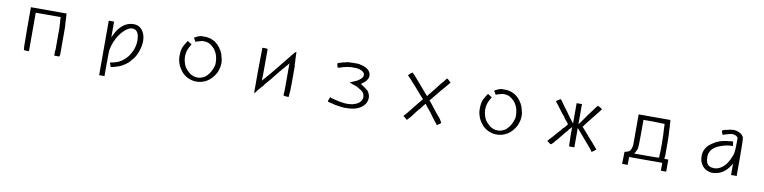

<svg xmlns="http://www.w3.org/2000/svg" viewBox="-12 -1542 10462 2630"><g transform="rotate(10 5219.0 -227.5)"><path d="M273.4 -589.8H769.5L777.3 -449.2Q781.2 -429.7 781.2 -373Q781.2 -316.4 781.2 -226.6V-15.6L773.4 7.8H703.1V-27.3V-58.6Q703.1 -62.5 705.1 -66.4Q707 -70.3 707 -74.2V-242.2V-394.5Q703.1 -418 703.1 -445.3Q703.1 -472.7 699.2 -500V-515.6V-527.3H523.4H351.6V7.8H316.4Q281.2 7.8 281.2 3.9Q273.4 -3.9 273.4 -293Z M1695.3 -605.5Q1793 -609.4 1839.8 -519.5Q1867.2 -468.8 1867.2 -398.4Q1867.2 -335.9 1843.8 -265.6Q1816.4 -175.8 1761.7 -121.1Q1757.8 -113.3 1746.1 -101.6Q1730.5 -78.1 1683.6 -46.9Q1644.5 -19.5 1605.5 -3.9Q1550.8 15.6 1496.1 27.3H1492.2V23.4L1480.5 0V-7.8L1476.6 -15.6V-11.7Q1476.6 -15.6 1474.6 -17.6Q1472.7 -19.5 1472.7 -23.4Q1472.7 -35.2 1484.4 -35.2Q1492.2 -35.2 1509.8 -39.1Q1527.3 -43 1550.8 -50.8Q1593.8 -62.5 1634.8 -91.8Q1675.8 -121.1 1707 -160.2Q1793 -277.3 1789.1 -402.3Q1789.1 -476.6 1757.8 -515.6Q1730.5 -550.8 1671.9 -543Q1589.8 -515.6 1519.5 -414.1Q1453.1 -312.5 1433.6 -199.2Q1429.7 -179.7 1429.7 -7.8V164.1H1355.5V-593.8H1429.7V-375L1441.4 -398.4Q1500 -531.2 1597.7 -582Q1648.4 -605.5 1695.3 -605.5Z M2714.8 -605.5Q2738.3 -601.6 2755.9 -597.7Q2773.4 -593.8 2785.2 -589.8Q2785.2 -585.9 2789.1 -585.9H2793Q2793 -582 2796.9 -582H2800.8Q2820.3 -574.2 2839.8 -560.5Q2859.4 -546.9 2878.9 -527.3Q2886.7 -519.5 2892.6 -511.7Q2898.4 -503.9 2906.2 -496.1Q2921.9 -472.7 2921.9 -468.8L2925.8 -464.8Q2937.5 -453.1 2941.4 -433.6Q2949.2 -425.8 2951.2 -414.1Q2953.1 -402.3 2957 -394.5Q2976.6 -335.9 2976.6 -289.1Q2976.6 -222.7 2945.3 -152.3Q2925.8 -113.3 2894.5 -78.1Q2863.3 -43 2832 -23.4Q2753.9 23.4 2675.8 19.5Q2644.5 19.5 2632.8 15.6L2617.2 11.7L2601.6 7.8Q2535.2 -11.7 2484.4 -62.5Q2460.9 -89.8 2439.5 -123Q2418 -156.2 2410.2 -187.5Q2390.6 -242.2 2394.5 -304.7Q2394.5 -363.3 2414.1 -414.1Q2421.9 -425.8 2437.5 -457Q2445.3 -468.8 2451.2 -480.5Q2457 -492.2 2464.8 -500L2472.7 -507.8L2492.2 -492.2H2496.1L2511.7 -480.5L2519.5 -476.6L2527.3 -472.7V-468.8L2507.8 -433.6Q2468.8 -367.2 2468.8 -293Q2468.8 -246.1 2484.4 -199.2Q2503.9 -136.7 2546.9 -101.6Q2589.8 -50.8 2660.2 -39.1Q2718.8 -31.2 2769.5 -58.6L2777.3 -62.5Q2785.2 -66.4 2785.2 -66.4L2789.1 -70.3Q2785.2 -70.3 2800.8 -78.1L2816.4 -93.8Q2843.8 -121.1 2863.3 -158.2Q2882.8 -195.3 2894.5 -238.3Q2898.4 -250 2898.4 -263.7Q2898.4 -277.3 2898.4 -289.1Q2898.4 -304.7 2896.5 -320.3Q2894.5 -335.9 2890.6 -355.5Q2878.9 -414.1 2839.8 -464.8Q2796.9 -511.7 2753.9 -531.2Q2718.8 -543 2683.6 -543Q2664.1 -543 2638.7 -535.2Q2613.3 -527.3 2585.9 -519.5L2582 -515.6H2578.1Q2570.3 -515.6 2570.3 -523.4L2554.7 -550.8L2550.8 -554.7Q2550.8 -558.6 2548.8 -560.5Q2546.9 -562.5 2546.9 -566.4Q2546.9 -570.3 2566.4 -578.1Q2597.7 -597.7 2636.7 -605.5H2675.8H2710.9Z M3933.6 -597.7Q3953.1 -617.2 3957 -617.2Q3964.8 -632.8 3964.8 -535.2L3968.8 -464.8V-437.5L3972.7 -425.8V-414.1V-269.5V-195.3Q3972.7 -128.9 3970.7 -82Q3968.8 -35.2 3964.8 -11.7V-3.9Q3964.8 7.8 3960.9 7.8H3929.7Q3890.6 0 3890.6 0V-19.5Q3894.5 -46.9 3894.5 -103.5Q3894.5 -160.2 3894.5 -242.2V-316.4V-363.3V-410.2V-425.8V-449.2Q3890.6 -441.4 3890.6 -441.4L3882.8 -433.6Q3878.9 -429.7 3878.9 -427.7Q3878.9 -425.8 3875 -421.9L3867.2 -414.1L3863.3 -410.2L3843.8 -386.7Q3796.9 -335.9 3683.6 -191.4L3632.8 -132.8Q3609.4 -109.4 3597.7 -85.9L3589.8 -78.1Q3562.5 -46.9 3543 -25.4Q3523.4 -3.9 3511.7 15.6Q3500 35.2 3488.3 35.2V31.2V-277.3L3492.2 -589.8V-593.8H3515.6H3535.2H3550.8Q3554.7 -593.8 3554.7 -591.8Q3554.7 -589.8 3558.6 -589.8H3566.4V-363.3Q3566.4 -160.2 3562.5 -148.4L3589.8 -179.7Q3660.2 -257.8 3746.1 -365.2Q3832 -472.7 3933.6 -597.7Z M4750 -605.5Q4785.2 -605.5 4812.5 -605.5Q4839.8 -605.5 4859.4 -597.7Q4964.8 -578.1 4996.1 -507.8Q5003.9 -484.4 5003.9 -468.8Q5003.9 -441.4 4992.2 -425.8Q4976.6 -386.7 4921.9 -351.6L4914.1 -343.8L4906.2 -339.8L4914.1 -335.9Q4980.5 -293 5011.7 -265.6Q5046.9 -218.8 5046.9 -168Q5046.9 -148.4 5043 -140.6Q5035.2 -89.8 4996.1 -54.7Q4921.9 19.5 4777.3 19.5Q4742.2 23.4 4699.2 17.6Q4656.2 11.7 4609.4 3.9L4550.8 -11.7L4527.3 -15.6L4503.9 -23.4V-27.3V-35.2L4511.7 -54.7L4515.6 -66.4Q4515.6 -70.3 4517.6 -72.3Q4519.5 -74.2 4519.5 -78.1Q4519.5 -82 4523.4 -85.9Q4523.4 -93.8 4546.9 -78.1Q4578.1 -70.3 4617.2 -60.5Q4656.2 -50.8 4687.5 -46.9Q4707 -43 4728.5 -41Q4750 -39.1 4769.5 -39.1Q4789.1 -39.1 4806.6 -41Q4824.2 -43 4843.8 -46.9Q4878.9 -54.7 4906.2 -70.3Q4937.5 -85.9 4960.9 -121.1Q4972.7 -148.4 4972.7 -168Q4972.7 -175.8 4964.8 -207Q4957 -230.5 4918 -261.7V-257.8Q4890.6 -277.3 4859.4 -293Q4828.1 -308.6 4793 -316.4Q4773.4 -328.1 4757.8 -328.1V-335.9L4812.5 -359.4L4847.7 -375L4867.2 -386.7L4886.7 -402.3Q4925.8 -433.6 4925.8 -460.9Q4929.7 -468.8 4921.9 -488.3Q4898.4 -531.2 4808.6 -543H4777.3H4734.4Q4691.4 -539.1 4660.2 -531.2Q4621.1 -523.4 4601.6 -515.6Q4582 -507.8 4574.2 -507.8L4558.6 -503.9Q4554.7 -503.9 4554.7 -507.8Q4550.8 -511.7 4550.8 -515.6V-523.4L4546.9 -527.3L4543 -550.8Q4539.1 -554.7 4539.1 -558.6Q4539.1 -562.5 4570.3 -574.2Q4585.9 -578.1 4597.7 -582Q4609.4 -585.9 4621.1 -589.8H4632.8L4644.5 -593.8Q4671.9 -605.5 4750 -605.5Z M5574.2 -617.2Q5578.1 -617.2 5609.4 -585.9L5660.2 -527.3L5734.4 -441.4L5804.7 -359.4L5820.3 -343.8Q5824.2 -335.9 5824.2 -335.9H5828.1V-332Q5828.1 -335.9 5921.9 -449.2L5957 -496.1L5988.3 -535.2Q6007.8 -554.7 6017.6 -568.4Q6027.3 -582 6031.2 -585.9Q6039.1 -593.8 6046.9 -609.4Q6050.8 -609.4 6050.8 -611.3Q6050.8 -613.3 6054.7 -613.3L6058.6 -617.2Q6062.5 -617.2 6066.4 -613.3Q6074.2 -605.5 6082 -601.6L6097.7 -585.9L6105.5 -578.1L6113.3 -574.2V-570.3L6097.7 -550.8Q6066.4 -515.6 6043 -486.3Q6019.5 -457 6000 -437.5L5984.4 -418L5972.7 -402.3L5910.2 -328.1Q5906.2 -320.3 5906.2 -320.3Q5898.4 -308.6 5882.8 -293Q5875 -285.2 5871.1 -277.3Q5875 -277.3 5875 -273.4L5886.7 -265.6Q5929.7 -210.9 5968.8 -160.2Q6007.8 -109.4 6050.8 -62.5Q6085.9 -7.8 6082 -3.9L6074.2 3.9L6066.4 11.7L6058.6 15.6Q6031.2 35.2 6027.3 35.2L6015.6 15.6Q6011.7 11.7 6003.9 2Q5996.1 -7.8 5980.5 -27.3L5937.5 -85.9L5918 -113.3Q5878.9 -160.2 5855.5 -189.5Q5832 -218.8 5828.1 -226.6Q5820.3 -218.8 5804.7 -199.2Q5789.1 -179.7 5769.5 -152.3L5750 -132.8L5734.4 -113.3Q5726.6 -105.5 5722.7 -99.6Q5718.8 -93.8 5714.8 -85.9V-89.8Q5710.9 -85.9 5710.9 -85.9V-82L5707 -78.1L5687.5 -50.8L5656.2 -11.7L5613.3 35.2Q5609.4 35.2 5605.5 31.2L5597.7 23.4L5589.8 15.6L5558.6 -7.8V-11.7L5597.7 -54.7L5722.7 -210.9L5781.2 -281.2Q5773.4 -289.1 5763.7 -300.8Q5753.9 -312.5 5742.2 -324.2Q5679.7 -398.4 5558.6 -531.2L5523.4 -566.4V-570.3L5546.9 -593.8Q5550.8 -597.7 5556.6 -601.6Q5562.5 -605.5 5566.4 -609.4Z M6890.6 -605.5Q6914.1 -601.6 6931.6 -597.7Q6949.2 -593.8 6960.9 -589.8Q6960.9 -585.9 6964.8 -585.9H6968.8Q6968.8 -582 6972.7 -582H6976.6Q6996.1 -574.2 7015.6 -560.5Q7035.2 -546.9 7054.7 -527.3Q7062.5 -519.5 7068.4 -511.7Q7074.2 -503.9 7082 -496.1Q7097.7 -472.7 7097.7 -468.8L7101.6 -464.8Q7113.3 -453.1 7117.2 -433.6Q7125 -425.8 7127 -414.1Q7128.9 -402.3 7132.8 -394.5Q7152.3 -335.9 7152.3 -289.1Q7152.3 -222.7 7121.1 -152.3Q7101.6 -113.3 7070.3 -78.1Q7039.1 -43 7007.8 -23.4Q6929.7 23.4 6851.6 19.5Q6820.3 19.5 6808.6 15.6L6793 11.7L6777.3 7.8Q6710.9 -11.7 6660.2 -62.5Q6636.7 -89.8 6615.2 -123Q6593.8 -156.2 6585.9 -187.5Q6566.4 -242.2 6570.3 -304.7Q6570.3 -363.3 6589.8 -414.1Q6597.7 -425.8 6613.3 -457Q6621.1 -468.8 6627 -480.5Q6632.8 -492.2 6640.6 -500L6648.4 -507.8L6668 -492.2H6671.9L6687.5 -480.5L6695.3 -476.6L6703.1 -472.7V-468.8L6683.6 -433.6Q6644.5 -367.2 6644.5 -293Q6644.5 -246.1 6660.2 -199.2Q6679.7 -136.7 6722.7 -101.6Q6765.6 -50.8 6835.9 -39.1Q6894.5 -31.2 6945.3 -58.6L6953.1 -62.5Q6960.9 -66.4 6960.9 -66.4L6964.8 -70.3Q6960.9 -70.3 6976.6 -78.1L6992.2 -93.8Q7019.5 -121.1 7039.1 -158.2Q7058.6 -195.3 7070.3 -238.3Q7074.2 -250 7074.2 -263.7Q7074.2 -277.3 7074.2 -289.1Q7074.2 -304.7 7072.3 -320.3Q7070.3 -335.9 7066.4 -355.5Q7054.7 -414.1 7015.6 -464.8Q6972.7 -511.7 6929.7 -531.2Q6894.5 -543 6859.4 -543Q6839.8 -543 6814.5 -535.2Q6789.1 -527.3 6761.7 -519.5L6757.8 -515.6H6753.9Q6746.1 -515.6 6746.1 -523.4L6730.5 -550.8L6726.6 -554.7Q6726.6 -558.6 6724.6 -560.5Q6722.7 -562.5 6722.7 -566.4Q6722.7 -570.3 6742.2 -578.1Q6773.4 -597.7 6812.5 -605.5H6851.6H6886.7Z M7601.6 -589.8H7605.5L7617.2 -597.7Q7632.8 -609.4 7640.6 -609.4Q7640.6 -605.5 7644.5 -605.5L7648.4 -601.6L7652.3 -597.7L7707 -519.5L7746.1 -468.8L7804.7 -386.7L7855.5 -320.3L7863.3 -312.5V-593.8H7937.5V-589.8V-445.3V-312.5L7972.7 -359.4L8046.9 -464.8L8125 -570.3L8156.2 -609.4H8160.2L8171.9 -601.6L8187.5 -593.8L8191.4 -589.8H8195.3Q8199.2 -585.9 8199.2 -585.9H8203.1L8210.9 -578.1L8214.8 -574.2H8218.8V-570.3L8195.3 -539.1L8121.1 -445.3L8117.2 -441.4Q8113.3 -437.5 8113.3 -435.5Q8113.3 -433.6 8109.4 -429.7V-433.6Q8109.4 -429.7 8101.6 -421.9L8093.8 -410.2L8074.2 -386.7L8031.2 -332L8011.7 -304.7L8000 -289.1Q8000 -281.2 8007.8 -281.2L8093.8 -183.6L8101.6 -171.9L8121.1 -152.3L8136.7 -132.8L8148.4 -121.1L8160.2 -109.4L8195.3 -66.4L8203.1 -58.6L8210.9 -50.8L8218.8 -39.1Q8246.1 -11.7 8238.3 -11.7L8230.5 -7.8L8222.7 0L8210.9 7.8L8183.6 27.3H8179.7L8152.3 -11.7L7941.4 -257.8L7937.5 -265.6V7.8H7863.3V3.9L7859.4 -132.8V-261.7L7843.8 -242.2L7820.3 -218.8L7808.6 -199.2L7793 -183.6Q7753.9 -136.7 7738.3 -117.2Q7730.5 -109.4 7720.7 -95.7Q7710.9 -82 7695.3 -62.5L7683.6 -50.8L7671.9 -39.1L7648.4 -7.8Q7617.2 23.4 7609.4 23.4L7582 3.9Q7558.6 -11.7 7558.6 -15.6L7578.1 -39.1Q7613.3 -74.2 7668 -140.6L7710.9 -187.5Q7722.7 -203.1 7734.4 -216.8Q7746.1 -230.5 7757.8 -238.3Q7761.7 -246.1 7773.4 -257.8Q7781.2 -265.6 7781.2 -269.5L7796.9 -285.2L7785.2 -304.7L7777.3 -316.4L7765.6 -328.1L7742.2 -355.5L7726.6 -382.8L7695.3 -418Q7679.7 -437.5 7656.2 -470.7Q7632.8 -503.9 7597.7 -546.9L7585.9 -562.5L7582 -566.4V-570.3Q7582 -578.1 7589.8 -578.1L7597.7 -585.9Z M8726.6 -585.9V-589.8H9168V-585.9Q9171.9 -574.2 9171.9 -531.2L9175.8 -503.9V-472.7Q9179.7 -433.6 9181.6 -380.9Q9183.6 -328.1 9183.6 -273.4V-214.8V-89.8Q9183.6 -85.9 9181.6 -80.1Q9179.7 -74.2 9179.7 -70.3V-50.8H9234.4V117.2H9160.2V7.8H8699.2V117.2H8621.1V113.3L8625 -46.9V-50.8L8640.6 -54.7Q8679.7 -62.5 8699.2 -82Q8714.8 -105.5 8722.7 -140.6Q8726.6 -152.3 8726.6 -210.9Q8726.6 -269.5 8726.6 -371.1ZM8804.7 -527.3V-433.6V-339.8Q8804.7 -156.2 8796.9 -125Q8781.2 -82 8765.6 -58.6L8757.8 -50.8H8929.7Q9105.5 -50.8 9105.5 -54.7V-70.3V-74.2V-85.9L9109.4 -164.1V-203.1V-242.2Q9109.4 -300.8 9107.4 -359.4Q9105.5 -418 9101.6 -472.7V-468.8V-488.3V-500L9097.7 -523.4H9058.6Q9039.1 -523.4 9011.7 -525.4Q8984.4 -527.3 8949.2 -527.3Z M10035.2 -605.5Q10078.1 -605.5 10085.9 -601.6Q10121.1 -593.8 10150.4 -572.3Q10179.7 -550.8 10187.5 -523.4Q10195.3 -500 10195.3 -250V7.8H10117.2V-156.2Q10117.2 -152.3 10115.2 -150.4Q10113.3 -148.4 10113.3 -144.5Q10035.2 -7.8 9918 15.6Q9878.9 23.4 9859.4 23.4Q9808.6 23.4 9757.8 -7.8Q9679.7 -62.5 9675.8 -164.1Q9668 -261.7 9742.2 -335.9Q9781.2 -367.2 9820.3 -390.6Q9878.9 -421.9 9937.5 -433.6H9945.3Q9953.1 -437.5 9962.9 -437.5Q9972.7 -437.5 9980.5 -441.4H10000Q10019.5 -445.3 10031.2 -447.3Q10043 -449.2 10050.8 -449.2Q10066.4 -449.2 10066.4 -441.4Q10066.4 -437.5 10068.4 -431.6Q10070.3 -425.8 10070.3 -410.2L10074.2 -390.6V-386.7H10058.6Q9996.1 -386.7 9925.8 -363.3Q9855.5 -339.8 9820.3 -312.5Q9781.2 -281.2 9769.5 -250Q9753.9 -222.7 9753.9 -175.8Q9753.9 -136.7 9765.6 -101.6Q9793 -43 9871.1 -43Q9949.2 -43 10019.5 -117.2Q10046.9 -148.4 10068.4 -191.4Q10089.8 -234.4 10105.5 -281.2Q10117.2 -328.1 10117.2 -425.8V-507.8L10109.4 -519.5Q10089.8 -539.1 10066.4 -543Q10039.1 -550.8 10007.8 -543Q9976.6 -535.2 9937.5 -523.4L9918 -515.6H9906.2L9898.4 -539.1L9890.6 -554.7Q9890.6 -570.3 9890.6 -570.3L9906.2 -578.1L9925.8 -585.9Q9937.5 -585.9 9951.2 -589.8Q9964.8 -593.8 9984.4 -597.7Q9992.2 -601.6 10003.9 -601.6Q10015.6 -601.6 10035.2 -605.5Z"/></g></svg>

Font: 和音 by 宁静之雨，公众号njzyshare
Style: Regular
Weight: 400
Designer: Steve Matteson
Foundry: Ascender Corporation
Version: Version 6.00;June 8, 2018;FontCreator 11.0.0.2388 32-bit